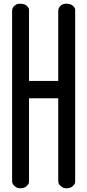

<svg xmlns="http://www.w3.org/2000/svg" viewBox="-20 -815 469 1032"><path d="M384 95V99V121V156Q384 161 383.5 167.5Q383 174 371 185.5Q359 197 336 197Q331 197 324 195.5Q317 194 305 184Q293 174 293 156V121V-287H291H289H287H265H136V155Q136 160 135.5 167Q135 174 123 185.5Q111 197 88 197Q83 197 76 195.5Q69 194 57 184Q45 174 45 156V121V-693V-707V-754Q45 -772 55.5 -782Q66 -792 77 -794L88 -795Q111 -795 123 -784.5Q135 -774 136 -764V-753V-380H293V-693V-707V-754Q293 -772 303.5 -782Q314 -792 325 -794L336 -795Q359 -795 371 -784.5Q383 -774 384 -764V-753V-719V-698V-693V-652V54Z"/></svg>

Font: Soda Fountain
Style: Regular
Weight: 400
Version: Version 1.0